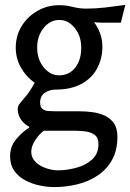

<svg xmlns="http://www.w3.org/2000/svg" viewBox="-20 -530 529 780"><path d="M220 -509Q249 -509 275.5 -502Q302 -495 330 -495Q368 -495 407 -499.5Q446 -504 489 -510L471 -438H391Q384 -438 376.5 -438.5Q369 -439 362 -440Q379 -417 387.5 -392Q396 -367 396 -341Q396 -291 374 -251Q352 -211 309.5 -188.5Q267 -166 206 -166Q181 -166 162 -153Q143 -140 143 -113Q143 -95 152.5 -87.5Q162 -80 176 -79Q190 -78 204 -78H301Q327 -78 354.5 -74.5Q382 -71 405 -60.5Q428 -50 442.5 -29.5Q457 -9 457 26Q457 81 435 120Q413 159 376 183.5Q339 208 293 219Q247 230 200 230Q172 230 141 223.5Q110 217 82.5 202.5Q55 188 38 164Q21 140 21 104Q21 66 44.5 37Q68 8 99 -12V-15Q77 -26 64.5 -45.5Q52 -65 52 -87Q52 -100 62 -111.5Q72 -123 87.5 -142Q103 -161 121 -194Q86 -218 65 -255.5Q44 -293 44 -336Q44 -385 68 -424Q92 -463 132.5 -486Q173 -509 220 -509ZM221 -449Q184 -449 157.5 -416.5Q131 -384 131 -337Q131 -289 157.5 -256.5Q184 -224 220 -224Q261 -224 285.5 -255Q310 -286 310 -336Q310 -384 283.5 -416.5Q257 -449 221 -449ZM158 1Q139 15 123 39.5Q107 64 107 87Q107 111 124.5 128Q142 145 167.5 153.5Q193 162 215 162Q250 162 288.5 152Q327 142 353.5 118.5Q380 95 380 55Q380 29 364 17.5Q348 6 324.5 3.5Q301 1 278 1Z"/></svg>

Font: Rosario Light Light
Style: Regular
Weight: 300
Version: Version 1.101; ttfautohint (v1.8.1.43-b0c9)